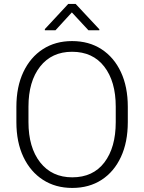

<svg xmlns="http://www.w3.org/2000/svg" viewBox="-20 -925 717 955"><path d="M615.7 -393.6V-317.9Q615.7 -217.8 581.5 -144.3Q547.4 -70.8 485.4 -30.5Q423.3 9.8 339.4 9.8Q256.3 9.8 193.8 -30.5Q131.3 -70.8 96.4 -144.3Q61.5 -217.8 61.5 -317.9V-393.6Q61.5 -493.2 96.2 -566.7Q130.9 -640.1 193.1 -680.4Q255.4 -720.7 338.4 -720.7Q422.4 -720.7 484.6 -680.4Q546.9 -640.1 581.3 -566.7Q615.7 -493.2 615.7 -393.6ZM555.7 -317.9V-394.5Q555.7 -520 498.5 -593.8Q441.4 -667.5 338.4 -667.5Q237.3 -667.5 179.4 -593.8Q121.6 -520 121.6 -394.5V-317.9Q121.6 -191.4 179.9 -117.2Q238.3 -43 339.4 -43Q442.9 -43 499.3 -117.2Q555.7 -191.4 555.7 -317.9ZM356.4 -905.3 474.1 -779.3V-774.4H419.9L337.4 -863.3L255.9 -774.4H203.1V-780.3L319.3 -905.3Z"/></svg>

Font: Vazirmatn FD ExtraLight
Style: Regular
Weight: 200
Designer: Saber Rastikerdar
Foundry: Saber Rastikerdar
Version: Version 33.003